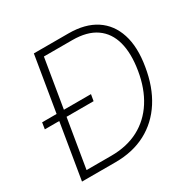

<svg xmlns="http://www.w3.org/2000/svg" viewBox="-163 -881 1023 1034"><g transform="rotate(-30 349.0 -364.0)"><path d="M266.1 0H82.5L89.4 -41.5H263.7Q361.3 -41.5 434.6 -80.3Q507.8 -119.1 554.2 -191.9Q600.6 -264.6 617.2 -365.7Q633.8 -466.3 614.5 -537.8Q595.2 -609.4 540 -647.7Q484.9 -686 393.1 -686H194.8L201.7 -727.5H393.6Q496.1 -727.5 562.3 -684.3Q628.4 -641.1 654.5 -560.1Q680.7 -479 661.6 -365.7Q643.1 -250.5 590.6 -168.7Q538.1 -86.9 456.1 -43.5Q374 0 266.1 0ZM223.6 -727.5 103 0H57.6L178.2 -727.5ZM24.9 -343.8 31.2 -383.8H335L328.1 -343.8Z"/></g></svg>

Font: Inter 24pt ExtraLight
Style: Italic
Weight: 250
Italic angle: -9.3988°
Version: Version 4.001;git-66647c0bb